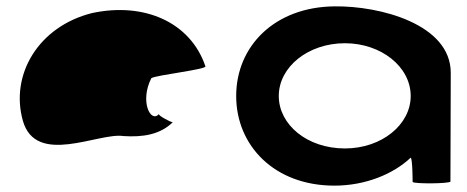

<svg xmlns="http://www.w3.org/2000/svg" viewBox="-20 -576 1469 604"><path d="M52 -196C93 -52 291 -160 368 -148C428 -144 483 -152 523 -191C515 -193 478 -212 480 -217C454 -188 419 -257 456 -330C470 -340 636 -358 626 -368C579 -506 434 -570 270 -535C101 -493 11 -341 52 -196ZM480 -218V-217ZM524 -192 523 -191C525 -191 525 -191 524 -190Z M723 -274C723 -118 843 8 1032 8C1129 8 1217 -28 1272 -80C1278 -76 1278 -4 1278 -4C1278 3 1397 2 1397 -5L1398 -347C1398 -500 1175 -558 1032 -556C843 -554 723 -430 723 -274ZM857 -274C857 -366 950 -440 1065 -440C1179 -440 1272 -366 1272 -274C1272 -184 1181 -109 1065 -109C946 -109 857 -184 857 -274Z"/></svg>

Font: Ampere
Style: Ext
Weight: 400
Version: Version 1